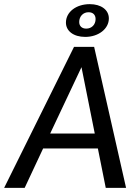

<svg xmlns="http://www.w3.org/2000/svg" viewBox="-50 -906 676 926"><path d="M-30 0H69L158 -190H422L460 0H558L404 -680H307ZM361 -728C425 -728 475 -767 475 -817C475 -859 437 -886 383 -886C317 -886 268 -848 268 -797C268 -757 304 -728 361 -728ZM366 -768C345 -768 332 -780 332 -800C332 -827 351 -847 377 -847C399 -847 411 -834 411 -814C411 -787 392 -768 366 -768ZM192 -262 343 -582 407 -262Z"/></svg>

Font: Ronzino Oblique
Style: Italic
Weight: 400
Italic angle: -8°
Designer: Nunzio Mazzaferro
Foundry: Collletttivo
Version: Version 1.000;Glyphs 3.3 (3337)